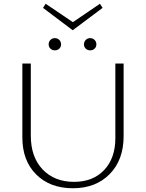

<svg xmlns="http://www.w3.org/2000/svg" viewBox="-20 -996 777 1022"><path d="M526 -954 367 -835 209 -954 223 -976 368 -878 512 -976ZM248.5 -737Q239 -746 239 -760Q239 -774 248.5 -783.5Q258 -793 272 -793Q286 -793 295.5 -783.5Q305 -774 305 -760Q305 -746 295.5 -737Q286 -728 272 -728Q258 -728 248.5 -737ZM436.5 -737Q427 -746 427 -760Q427 -774 436.5 -783.5Q446 -793 460 -793Q474 -793 483.5 -783.5Q493 -774 493 -760Q493 -746 483.5 -737Q474 -728 460 -728Q446 -728 436.5 -737ZM594 -658H638V-271Q638 -145 564 -69.5Q490 6 368 6Q246 6 172.5 -67.5Q99 -141 99 -264V-658H144V-274Q144 -160 207 -94Q270 -28 374 -28Q475 -28 534.5 -91Q594 -154 594 -261Z"/></svg>

Font: EauTestText Light
Style: Regular
Weight: 300
Designer: Christian Thalmann (Catharsis Fonts)
Version: Version 0.001;PS 000.001;hotconv 1.0.88;makeotf.lib2.5.64775